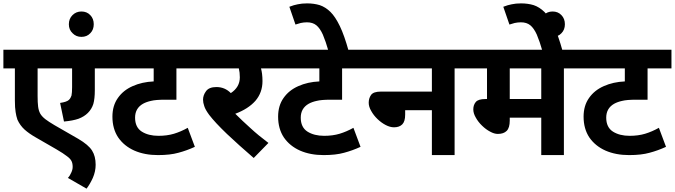

<svg xmlns="http://www.w3.org/2000/svg" viewBox="-20 -916 3986 1134"><path d="M622.1 -512.2H540V-383.8Q540 -332.5 531.2 -301.8Q521.5 -271.5 499 -249Q477.5 -227.5 444.3 -214.8Q411.1 -203.1 357.9 -198.2L335 -308.1Q375 -314 387.2 -326.2Q397.5 -336.4 402.3 -351.6Q405.8 -368.7 405.8 -400.9V-512.2H202.1V-349.1Q202.1 -310.5 205.1 -286.6Q208 -262.7 217.8 -244.6Q227.5 -228 248 -211.9Q267.1 -197.3 301.8 -176.8L441.9 -96.2Q502.9 -60.5 523.9 -26.4Q544.9 6.8 544.9 57.1Q544.9 96.2 528.3 134.8Q510.7 172.9 491.2 198.2L380.9 134.8Q392.6 123 400.4 104.5Q409.2 86.4 409.2 69.8Q409.2 48.8 402.3 35.2Q395 20.5 374.5 5.9Q355.5 -9.3 313 -34.2L191.9 -104Q152.3 -126.5 125.5 -150.4Q98.6 -174.8 83 -209Q75.7 -230.5 72.3 -253.9Q67.9 -279.3 67.9 -321.8V-512.2H0V-622.1H622.1Z M386.7 -772.9Q386.7 -805.2 408.2 -826.7Q429.7 -848.1 460.9 -848.1Q493.2 -848.1 513.2 -826.7Q533.7 -805.7 533.7 -772.9Q533.7 -740.2 513.2 -719.7Q493.2 -698.2 460.9 -698.2Q429.7 -698.2 408.7 -719.7Q386.7 -740.2 386.7 -772.9Z M1163.1 -512.2H1022V-327.1H954.1Q899.4 -327.1 872.6 -320.3Q845.2 -314.5 824.7 -303.2Q777.8 -276.4 777.8 -221.2Q777.8 -164.1 817.4 -138.7Q856.9 -113.8 916 -113.8Q966.3 -113.8 1007.3 -126Q1047.9 -138.2 1088.9 -161.1L1130.9 -48.8Q1083.5 -26.9 1033.7 -13.7Q984.9 0 913.1 0Q834.5 0 773.9 -26.4Q713.4 -53.2 678.2 -104Q644 -155.3 644 -227.1Q644 -292 676.3 -337.4Q708 -382.8 763.2 -407.2Q818.8 -432.1 887.7 -435.1V-512.2H607.9V-622.1H1163.1Z M1565.4 -71.8 1478.5 17.1Q1390.6 -58.6 1320.3 -125Q1250 -192.4 1215.3 -237.8Q1192.4 -269 1186.5 -289.1Q1179.2 -309.6 1179.2 -327.1Q1179.2 -353.5 1196.8 -377.4Q1214.4 -401.9 1258.3 -401.9Q1308.1 -401.9 1343.3 -366.2Q1396.5 -401.4 1396.5 -459Q1396.5 -488.3 1390.6 -512.2H1148.4V-622.1H1601.6V-512.2H1521.5Q1525.9 -495.1 1527.8 -479.5Q1530.3 -459 1530.3 -437Q1530.3 -369.1 1488.3 -320.3Q1445.8 -272.5 1369.6 -244.1Q1411.1 -202.6 1459.5 -159.2Q1505.4 -116.7 1565.4 -71.8Z M2141.6 -512.2H2000.5V-327.1H1932.6Q1877.9 -327.1 1851.1 -320.3Q1823.7 -314.5 1803.2 -303.2Q1756.3 -276.4 1756.3 -221.2Q1756.3 -164.1 1795.9 -138.7Q1835.4 -113.8 1894.5 -113.8Q1944.8 -113.8 1985.8 -126Q2026.4 -138.2 2067.4 -161.1L2109.4 -48.8Q2062 -26.9 2012.2 -13.7Q1963.4 0 1891.6 0Q1813 0 1752.4 -26.4Q1691.9 -53.2 1656.7 -104Q1622.6 -155.3 1622.6 -227.1Q1622.6 -292 1654.8 -337.4Q1686.5 -382.8 1741.7 -407.2Q1797.4 -432.1 1866.2 -435.1V-512.2H1586.4V-622.1H2141.6Z M1919.9 -615.2Q1904.3 -670.4 1886.7 -711.9Q1869.6 -749.5 1848.6 -766.6Q1827.1 -784.2 1793 -784.2Q1774.9 -784.2 1756.3 -780.3Q1737.3 -775.4 1725.1 -771L1689 -876Q1716.3 -886.7 1738.3 -890.6Q1762.2 -896 1793.9 -896Q1834 -896 1868.2 -885.7Q1901.9 -874.5 1931.6 -845.7Q1960.4 -817.4 1987.3 -761.7Q2013.7 -707 2039.1 -615.2Z M2127 -622.1H2758.8V-512.2H2665V0H2530.8V-265.1H2373V-238.8Q2373 -198.7 2356 -181.6Q2338.9 -164.1 2307.1 -164.1Q2283.7 -164.1 2257.8 -177.7Q2232.4 -190.9 2209.5 -212.9Q2186.5 -234.9 2172.4 -260.7Q2157.7 -285.6 2157.7 -309.1Q2157.7 -335.4 2171.4 -355Q2185.5 -375 2229 -375H2530.8V-512.2H2127Z M3310.5 -512.2V0H3176.8V-221.2H2990.7V-204.1Q2990.7 -161.1 2972.7 -143.1Q2954.6 -125 2920.4 -125Q2898.9 -125 2874.5 -138.7Q2850.1 -151.4 2827.1 -173.8Q2804.2 -195.8 2790 -221.7Q2775.4 -246.6 2775.4 -270Q2775.4 -295.9 2790 -313.5Q2804.7 -331.1 2846.7 -331.1H2856.4V-512.2H2744.6V-622.1H3405.8V-512.2ZM3176.8 -512.2H2990.7V-331.1H3176.8Z M3183.6 -615.2Q3168 -670.4 3150.4 -711.9Q3133.3 -749.5 3112.3 -766.6Q3090.8 -784.2 3056.6 -784.2Q3038.6 -784.2 3020 -780.3Q3001 -775.4 2988.8 -771L2952.6 -876Q2980 -886.7 3002 -890.6Q3025.9 -896 3057.6 -896Q3097.7 -896 3131.8 -885.7Q3165.5 -874.5 3195.3 -845.7Q3224.1 -817.4 3251 -761.7Q3277.3 -707 3302.7 -615.2Z M3169.4 -772.9Q3169.4 -805.2 3190.9 -826.7Q3212.4 -848.1 3243.7 -848.1Q3275.9 -848.1 3295.9 -826.7Q3316.4 -805.7 3316.4 -772.9Q3316.4 -740.2 3295.9 -719.7Q3275.9 -698.2 3243.7 -698.2Q3212.4 -698.2 3191.4 -719.7Q3169.4 -740.2 3169.4 -772.9Z M3945.8 -512.2H3804.7V-327.1H3736.8Q3682.1 -327.1 3655.3 -320.3Q3627.9 -314.5 3607.4 -303.2Q3560.5 -276.4 3560.5 -221.2Q3560.5 -164.1 3600.1 -138.7Q3639.6 -113.8 3698.7 -113.8Q3749 -113.8 3790 -126Q3830.6 -138.2 3871.6 -161.1L3913.6 -48.8Q3866.2 -26.9 3816.4 -13.7Q3767.6 0 3695.8 0Q3617.2 0 3556.6 -26.4Q3496.1 -53.2 3460.9 -104Q3426.8 -155.3 3426.8 -227.1Q3426.8 -292 3459 -337.4Q3490.7 -382.8 3545.9 -407.2Q3601.6 -432.1 3670.4 -435.1V-512.2H3390.6V-622.1H3945.8Z"/></svg>

Font: Droid Sans Thai
Style: Bold
Weight: 700
Designer: Steve Matteson
Foundry: Ascender Corporation
Version: Version 1.00